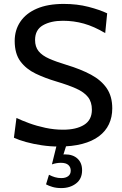

<svg xmlns="http://www.w3.org/2000/svg" viewBox="-20 -734 624 980"><path d="M280 14Q236.5 14 193 7.5Q149.5 1 112.5 -9.2Q75.5 -19.5 51 -31L64 -132Q91 -119 129.2 -105Q167.5 -91 212 -81.5Q256.5 -72 302 -72Q369.5 -72 409.2 -96.8Q449 -121.5 449 -174Q449 -213.5 429 -238.8Q409 -264 368.8 -282Q328.5 -300 268 -318Q210.5 -335 162 -358.2Q113.5 -381.5 84.2 -420.8Q55 -460 55 -525Q55 -580.5 83.8 -623.2Q112.5 -666 168.2 -690Q224 -714 305 -714Q374 -714 431.8 -699Q489.5 -684 527 -666L517 -565Q460 -599 408.2 -613.5Q356.5 -628 301 -628Q239.5 -628 199.2 -605Q159 -582 159 -530Q159 -495 177 -472.8Q195 -450.5 230.5 -434.8Q266 -419 319 -403Q392 -381 444.5 -352.8Q497 -324.5 525 -283.2Q553 -242 553 -181Q553 -136 536 -100Q519 -64 485 -38.5Q451 -13 399.8 0.5Q348.5 14 280 14ZM296 79 263 64Q275 59.5 286.8 56.8Q298.5 54 312 54Q352.5 54 375.8 75.8Q399 97.5 399 135Q399 179 368.2 202.5Q337.5 226 293 226Q267.5 226 248 220.2Q228.5 214.5 215 207L230 158Q245 166 260.5 170.5Q276 175 293 175Q315 175 328 165.2Q341 155.5 341 137Q341 119 328.8 108Q316.5 97 291 97Q280 97 269 98.8Q258 100.5 245 105L271 0H321Z"/></svg>

Font: Cabin Resolve
Style: Regular-Resolve
Weight: 400
Designer: Pablo Impallari
Foundry: Pablo Impallari. http://www.impallari.com Igino Marini. http://www.ikern.com
Version: Version 3.001